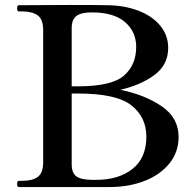

<svg xmlns="http://www.w3.org/2000/svg" viewBox="-20 -754 785 774"><path d="M49 -12Q49 -25 56 -25H70Q111 -25 132.5 -41Q154 -57 154 -100V-633Q154 -676 132 -692Q110 -708 70 -708H56Q49 -708 49 -720Q49 -733 56 -733L263 -734Q371 -734 415 -733Q482 -732 537.5 -711Q593 -690 625.5 -651Q658 -612 658 -561Q658 -493 603 -452Q548 -411 465 -392Q564 -372 632 -325.5Q700 -279 700 -202Q700 -140 662 -94Q624 -48 561 -24Q498 0 423 0H263H56Q49 0 49 -12ZM294 -406Q430 -406 479.5 -449Q529 -492 529 -565Q529 -626 484 -665Q439 -704 350 -704Q307 -704 288 -689.5Q269 -675 269 -641V-406ZM368 -29Q458 -29 514 -73Q570 -117 570 -203Q570 -282 509.5 -329.5Q449 -377 294 -377H269V-92Q269 -56 288.5 -42.5Q308 -29 353 -29Z"/></svg>

Font: Shippori Mincho SemiBold
Style: Regular
Weight: 600
Designer: FONTDASU
Foundry: FONTDASU / Google Inc. / but / Adobe
Version: Version 3.110; ttfautohint (v1.8.3)